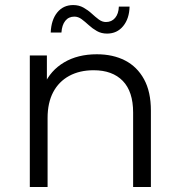

<svg xmlns="http://www.w3.org/2000/svg" viewBox="-20 -747 716 767"><path d="M99.1 0V-525.5H167.3V-381.3L156.2 -407.6Q181.5 -465.4 236.1 -497.8Q290.7 -530.2 366.7 -530.2Q431.3 -530.2 479.6 -505.4Q527.8 -480.6 555.3 -430.6Q582.8 -380.7 582.8 -305V0H511.8V-297.6Q511.8 -381.2 470.5 -423.8Q429.1 -466.4 354.1 -466.4Q298 -466.4 256.4 -443.8Q214.8 -421.1 192.4 -378.7Q170.1 -336.2 170.1 -275.9V0ZM407.6 -612.8Q384.9 -612.8 367 -623Q349.1 -633.2 334.5 -646.7Q319.8 -660.2 306.1 -670.4Q292.4 -680.6 277.1 -680.6Q254.2 -680.6 240.8 -663.8Q227.4 -646.9 225.4 -617H182.6Q184.6 -667.4 208.6 -697.1Q232.6 -726.8 272.6 -726.8Q295.3 -726.8 313.5 -716.6Q331.7 -706.4 346.3 -692.9Q360.9 -679.4 374.6 -669.2Q388.4 -659 403.1 -659Q426 -659 439.9 -675.5Q453.8 -692.1 454.8 -720.6H497.6Q496.6 -672.8 472.1 -642.8Q447.6 -612.8 407.6 -612.8Z"/></svg>

Font: Montserrat Thin
Style: Regular
Weight: 100
Designer: Julieta Ulanovsky
Foundry: Julieta Ulanovsky
Version: Version 9.000